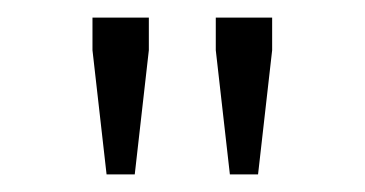

<svg xmlns="http://www.w3.org/2000/svg" viewBox="-20 -710 414 218"><path d="M101 -512 85 -653V-690H149V-653L133 -512ZM241 -512 225 -653V-690H289V-653L273 -512Z"/></svg>

Font: Mozilla Headline ExtraLight
Style: Regular
Weight: 200
Designer: Studio DRAMA
Foundry: Studio DRAMA
Version: Version 1.000